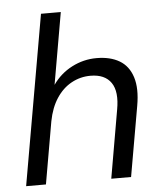

<svg xmlns="http://www.w3.org/2000/svg" viewBox="-52 -765 679 811"><g transform="rotate(-5 287.5 -360.0)"><path d="M26 0 152 -720H236L183 -416Q215 -462 264.5 -487.5Q314 -513 369 -513Q427 -513 466 -490Q505 -467 520.5 -418.5Q536 -370 523 -297L471 0H387L437 -288Q451 -364 424.5 -402.5Q398 -441 337 -441Q294 -441 256.5 -420.5Q219 -400 193 -360.5Q167 -321 156 -264L110 0Z"/></g></svg>

Font: DM Sans 17pt
Style: Italic
Weight: 400
Italic angle: -10°
Version: Version 4.004;gftools[0.9.30]